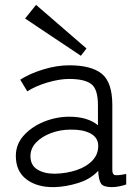

<svg xmlns="http://www.w3.org/2000/svg" viewBox="-20 -759 575 788"><path d="M202 9Q132 10 88.5 -23Q45 -56 45 -119Q45 -167 77.5 -203Q110 -239 160.5 -259.5Q211 -280 265 -280Q339 -280 382 -245V-327Q382 -394 354 -414.5Q326 -435 264 -435Q224 -435 175 -420.5Q126 -406 92 -384L63 -432Q102 -457 157.5 -474Q213 -491 264 -491Q355 -491 398 -456Q441 -421 441 -327V-62Q441 -43 451.5 -40.5Q462 -38 498 -45V-2Q488 2 471 5.5Q454 9 439 9Q405 9 395 -5Q385 -19 383 -58Q352 -24 301 -8Q250 8 202 9ZM205 -46Q253 -47 294.5 -61Q336 -75 360.5 -101.5Q385 -128 383 -166Q380 -197 349 -212.5Q318 -228 269 -227Q228 -227 190 -213Q152 -199 128.5 -174.5Q105 -150 105 -118Q105 -81 133 -63.5Q161 -46 205 -46ZM312 -530 83 -683 128 -739 335 -560Z"/></svg>

Font: Zen Kaku Gothic New
Style: Regular
Weight: 400
Designer: Yoshimichi Ohira
Foundry: Positype
Version: Version 1.001